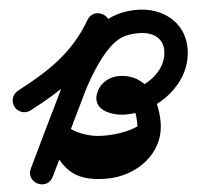

<svg xmlns="http://www.w3.org/2000/svg" viewBox="-48 -643 785 739"><g transform="rotate(-5 344.5 -274.0)"><path d="M5.4 -261.2C17 -239.2 44.2 -230.8 66.2 -242.3C202.4 -314 312.8 -387.6 392 -524.7C406.5 -549.7 392.9 -573.3 372.6 -584C352.2 -594.8 325.2 -592.8 312.6 -566.8C224.2 -384.4 135.9 -202 47.5 -19.6C34.4 7.4 48.2 30.7 68.4 40.5C88.7 50.3 115.5 46.6 128.5 19.6C151.9 -28.9 175.3 -77.3 198.7 -125.8C244.1 -219.9 331.5 -431.2 428 -485.3C452.3 -499 479.6 -502.2 506.9 -502.2C554.3 -502.2 598.7 -480.1 598.7 -427.5C598.7 -344.6 507.6 -284.4 430 -284.4C408.6 -284.4 399.1 -297.3 408.7 -280.6C414.8 -270.1 410 -252.7 410.9 -254.6C410.8 -254.4 410.7 -254.1 410.6 -253.9C409.5 -251.8 411.8 -254.2 414.3 -254.2C464.6 -254.2 470.5 -192 470.5 -153.9C470.5 -82.5 399.8 -45 335.9 -45C240.7 -45 233.5 -87.4 207.3 -160.5C198.4 -185.3 171.2 -186.3 149.8 -175.5C128.4 -164.8 112.9 -142.3 127.5 -120.4C162.2 -68.2 246.9 -36.9 306.7 -32.1C306.7 -32.1 306.6 -32.2 306.5 -32.2C306.4 -32.2 306.4 -32.2 306.4 -32.2C378 -25.9 472.2 -38.8 534.3 -77.6C555.4 -90.8 561.8 -118.6 548.6 -139.7C535.4 -160.7 507.6 -167.1 486.6 -153.9C441.3 -125.6 366.1 -117.3 314.2 -121.8C314.2 -121.8 314.2 -121.8 314.1 -121.8C314 -121.8 313.9 -121.9 313.9 -121.9C283.1 -124.3 220.7 -142.8 202.4 -170.3C187.8 -192.2 163.4 -194.6 144.9 -185.3C126.3 -176 113.7 -155 122.6 -130.2C163.1 -17 196.6 45 335.9 45C450.2 45 560.5 -31.7 560.5 -153.9C560.5 -245.9 521.8 -344.3 414.3 -344.3C379.3 -344.3 344.4 -324.9 329.4 -292.6C296.6 -222.4 377 -194.4 430 -194.4C557.6 -194.4 688.7 -294.2 688.7 -427.5C688.7 -530.3 604.5 -592.2 506.9 -592.2C360.8 -592.2 290.8 -490.3 224.7 -373.7C186.1 -305.7 151.6 -235.3 117.6 -164.9C94.2 -116.5 70.9 -68 47.5 -19.6C34.4 7.4 48.2 30.7 68.4 40.5C88.7 50.3 115.4 46.6 128.5 19.6C216.8 -162.8 305.2 -345.2 393.5 -527.6C406.2 -553.6 393.5 -576.6 374.1 -586.9C354.7 -597.2 328.6 -594.7 314.1 -569.7C243.7 -448 145.1 -385.5 24.3 -322C2.3 -310.4 -6.1 -283.2 5.4 -261.2Z"/></g></svg>

Font: FRB American Cursive Guidelines Arrows Black
Style: Bold Italic
Weight: 900
Italic angle: -25°
Version: Version 2.0;Modular Font Editor K font №1